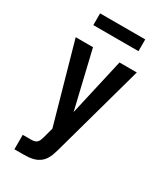

<svg xmlns="http://www.w3.org/2000/svg" viewBox="-225 -799 950 1105"><g transform="rotate(30 250.0 -247.0)"><path d="M64 215V119H121Q131 119 141.5 116.5Q152 114 159 106.5Q166 99 169.5 89.5Q173 80 176 70L194 3L47 -520H162L252 -141L338 -520H453L283 95Q278 113 271.5 130.5Q265 148 254.5 163.5Q244 179 228.5 190Q213 201 195 206.5Q177 212 158.5 213.5Q140 215 121 215ZM100 -631V-709H400V-631Z"/></g></svg>

Font: Zed Mono
Style: Bold
Weight: 700
Monospace: yes
Designer: Belleve Invis
Foundry: Belleve Invis
Version: Version 1.0.0; ttfautohint (v1.8.4)